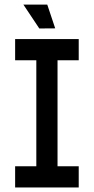

<svg xmlns="http://www.w3.org/2000/svg" viewBox="-20 -829 415 849"><path d="M328.1 -562.5H234.4V-93.8H328.1V0H46.9V-93.8H140.6V-562.5H46.9V-656.2H328.1ZM189 -808.6 224.1 -703.6 153.8 -703.1 83.5 -808.6Z"/></svg>

Font: Lambda
Style: Regular
Weight: 400
Designer: GGBotNet
Version: 0.22